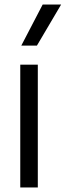

<svg xmlns="http://www.w3.org/2000/svg" viewBox="-20 -828 290 848"><path d="M69.5 0V-542.5H147V0ZM74 -626.5 168.5 -808H250L143 -626.5Z"/></svg>

Font: Encode Sans SmCnd
Style: Regular
Weight: 400
Width: 4
Designer: Multiple Designers
Foundry: Impallari Type
Version: Version 3.002; ttfautohint (v1.8.3) -l 8 -r 50 -G 200 -x 14 